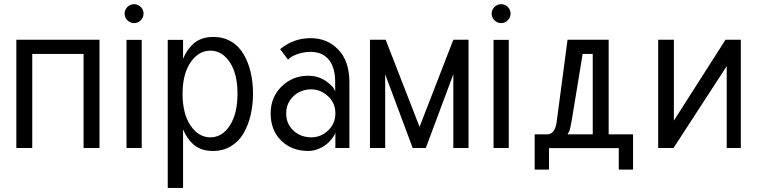

<svg xmlns="http://www.w3.org/2000/svg" viewBox="-20 -717 3668 930"><path d="M59.1 -524.4V0H136.2V-455.6H384.8V0H461.9V-524.4Z M583.5 -650.9C583.5 -647.9 584 -644.5 584.5 -641.6C588.9 -621.1 607.9 -605 629.4 -605C654.3 -605 675.3 -626 675.3 -650.9C675.3 -654.3 675.3 -657.2 674.3 -660.2C669.9 -681.2 651.4 -696.8 629.4 -696.8C604.5 -696.8 583.5 -675.8 583.5 -650.9ZM592.8 -523.9V0H666.5V-523.9Z M866.7 -523.9H792.5V193.4H866.7V-89.8C873 -75.2 880.4 -62 887.7 -50.8C895 -39.6 904.3 -28.8 915.5 -18.6C926.8 -8.3 940.9 0 957 5.9C973.1 11.7 991.7 14.2 1011.7 14.2C1044.9 14.2 1074.2 6.3 1099.6 -9.3C1125 -24.9 1145.5 -45.9 1160.6 -72.8C1175.8 -99.6 1187 -128.9 1194.3 -161.1C1201.7 -193.4 1205.6 -227.1 1205.6 -263.2C1205.6 -299.8 1201.7 -334 1194.3 -366.2C1187 -398.4 1175.8 -426.8 1160.6 -453.1C1145.5 -479.5 1125.5 -500.5 1100.1 -515.6C1074.7 -530.8 1045.4 -538.1 1012.7 -538.1C992.7 -538.1 974.1 -535.2 958 -529.3C941.9 -523.4 927.7 -515.6 916.5 -504.9C905.3 -494.1 895.5 -483.4 887.7 -471.7C879.9 -460 873 -447.3 866.7 -432.6ZM1130.4 -263.2C1130.4 -198.2 1117.7 -146.5 1092.8 -108.4C1067.9 -70.3 1036.6 -51.8 999 -51.8C961.4 -51.8 929.2 -70.3 903.3 -108.4C877.4 -146.5 864.3 -197.8 864.3 -262.2C864.3 -327.1 877.4 -377.9 903.3 -415.5C929.2 -453.1 961.4 -471.7 999 -471.7C1036.6 -471.7 1067.9 -453.1 1092.8 -416C1117.7 -378.9 1130.4 -328.1 1130.4 -263.2Z M1488.3 -284.2C1518.1 -284.2 1544.9 -272.9 1568.8 -251C1592.8 -229 1604.5 -201.2 1604.5 -168C1604.5 -135.7 1593.3 -108.4 1570.3 -85.9C1547.4 -63.5 1519.5 -51.8 1488.3 -51.8C1453.1 -51.8 1424.3 -63 1400.9 -85C1377.4 -106.9 1366.2 -134.3 1366.2 -168C1366.2 -200.2 1377.4 -227.5 1400.4 -250C1423.3 -272.5 1452.1 -284.2 1488.3 -284.2ZM1472.7 -350.1C1421.9 -350.1 1378.9 -332.5 1343.8 -297.9C1308.6 -263.2 1291 -220.2 1291 -168C1291 -113.8 1307.6 -69.8 1341.8 -36.1C1376 -2.4 1419.9 14.2 1472.7 14.2C1490.2 14.2 1507.3 10.7 1524.4 3.4C1541.5 -3.9 1555.2 -12.2 1566.4 -22.5C1577.6 -32.7 1586.4 -43 1593.3 -52.7C1600.1 -62.5 1604 -70.8 1604.5 -77.1V-76.2V0H1672.4V-259.8V-319.8C1672.4 -386.7 1654.8 -438.5 1619.1 -476.1C1583.5 -513.7 1538.6 -532.2 1484.4 -532.2C1429.2 -532.2 1380.4 -514.6 1336.9 -479L1375 -428.2C1386.2 -439.5 1400.9 -448.2 1420.9 -455.1C1440.9 -461.9 1461.9 -465.8 1484.4 -465.8C1522.5 -465.8 1552.2 -453.1 1572.8 -427.7C1593.3 -402.3 1603.5 -366.2 1603.5 -319.8V-272.9C1599.6 -289.1 1585.4 -305.7 1560.5 -323.2C1535.6 -340.8 1506.3 -350.1 1472.7 -350.1Z M1772 0H1845.7V-357.4L1979 0H2042.5L2175.8 -357.4V0H2249.5V-524.4H2175.8L2012.2 -102.5L1848.1 -524.4H1772Z M2361.3 -650.9C2361.3 -647.9 2361.8 -644.5 2362.3 -641.6C2366.7 -621.1 2385.7 -605 2407.2 -605C2432.1 -605 2453.1 -626 2453.1 -650.9C2453.1 -654.3 2453.1 -657.2 2452.1 -660.2C2447.8 -681.2 2429.2 -696.8 2407.2 -696.8C2382.3 -696.8 2361.3 -675.8 2361.3 -650.9ZM2370.6 -523.9V0H2444.3V-523.9Z M2928.2 -66.4V-524.4H2729L2676.3 -126C2671.4 -88.9 2657.2 -69.3 2634.8 -66.4H2569.8V104.5H2639.2V0.5H2977.1V104.5H3046.4V-66.4ZM2729 -66.4C2732.4 -72.3 2735.8 -78.1 2738.8 -85C2740.7 -89.4 2745.1 -108.4 2750.5 -141.1L2802.2 -455.6H2851.1V-66.4Z M3168 -524.4V0H3242.2L3500 -396.5V0H3568.4V-524.4H3494.1L3244.1 -132.8V-524.4Z"/></svg>

Font: Tuffy
Style: Regular
Weight: 500
Designer: Thatcher Ulrich, Karoly Barta and Michael Everson
Version: Version 001.270